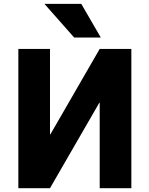

<svg xmlns="http://www.w3.org/2000/svg" viewBox="-20 -987 784 1007"><path d="M76.2 0V-730.5H242.2V-282.2H244.1L502.9 -730.5H668.9V0H502.9V-448.2H501L242.2 0ZM212.9 -966.8H406.2L508.8 -790H369.1Z"/></svg>

Font: GenEi M Gothic v2 Heavy
Style: Regular
Weight: 800
Version: Version 2.0